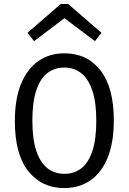

<svg xmlns="http://www.w3.org/2000/svg" viewBox="-20 -941 654 976"><path d="M558.5 -328.7Q558.5 -216.5 527.3 -139.8Q496.2 -63.1 439.5 -24.1Q382.9 15 306.4 15Q192.5 15 124 -70.8Q55.5 -156.6 55.5 -325.3Q55.5 -437.1 86.7 -513.8Q117.8 -590.5 174.5 -630.2Q231.1 -670 307.6 -670Q422.5 -670 490.5 -583.4Q558.5 -496.7 558.5 -328.7ZM144.5 -327.3Q144.5 -234.1 164.6 -174.2Q184.6 -114.3 220.9 -85.8Q257.1 -57.4 307 -57.4Q357.9 -57.4 394.1 -86Q430.4 -114.7 449.9 -174.4Q469.5 -234.2 469.5 -326.7Q469.5 -420.9 449.4 -480.5Q429.4 -540 393.1 -568.8Q356.9 -597.6 307 -597.6Q256.4 -597.6 220 -569Q183.6 -540.3 164.1 -480.4Q144.5 -420.5 144.5 -327.3ZM119.7 -774.1 288.7 -920.7H316.3L319.4 -857.3L153.1 -731.7ZM495.9 -774.1 462.8 -731.7 295.9 -857.3 298.9 -920.7H326.5Z"/></svg>

Font: Intel One Mono Light
Style: Regular
Weight: 300
Monospace: yes
Designer: Fred Shallcrass
Foundry: Frere-Jones Type LLC
Version: Version 1.004